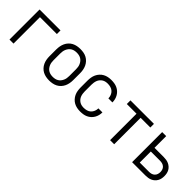

<svg xmlns="http://www.w3.org/2000/svg" viewBox="179 -1461 2393 2393"><g transform="rotate(45 1375.0 -265.0)"><path d="M116 0V-530H485V-466H187V0Z M825 12Q796 12 767.5 6.5Q739 1 714 -12Q689 -25 669 -46.5Q649 -68 637 -94Q625 -120 620 -148Q615 -176 615 -205V-325Q615 -354 620 -382Q625 -410 637 -436Q649 -462 669 -483.5Q689 -505 714 -518Q739 -531 767.5 -536.5Q796 -542 825 -542Q854 -542 882.5 -537Q911 -532 936 -518.5Q961 -505 981 -483.5Q1001 -462 1013 -436Q1025 -410 1030 -382Q1035 -354 1035 -325V-205Q1035 -176 1030 -148Q1025 -120 1013 -94Q1001 -68 981 -46.5Q961 -25 936 -12Q911 1 882.5 6.5Q854 12 825 12ZM825 -52Q845 -52 864 -56Q883 -60 900 -70Q917 -80 929.5 -95.5Q942 -111 950 -129Q958 -147 961 -166Q964 -185 964 -205V-325Q964 -345 961 -364Q958 -383 950 -401Q942 -419 929.5 -434.5Q917 -450 900 -460Q883 -470 864 -474Q845 -478 825 -478Q805 -478 786 -474Q767 -470 750 -460Q733 -450 720.5 -434.5Q708 -419 700 -401Q692 -383 689 -364Q686 -345 686 -325V-205Q686 -185 689 -166Q692 -147 700 -129Q708 -111 720.5 -95.5Q733 -80 750 -70Q767 -60 786 -56Q805 -52 825 -52Z M1371 12Q1343 12 1315 6.5Q1287 1 1262 -12.5Q1237 -26 1217.5 -47.5Q1198 -69 1186 -94.5Q1174 -120 1169.5 -148.5Q1165 -177 1165 -205V-325Q1165 -353 1169.5 -381.5Q1174 -410 1186 -435.5Q1198 -461 1217.5 -482.5Q1237 -504 1262 -517.5Q1287 -531 1315 -536.5Q1343 -542 1371 -542Q1398 -542 1424 -538Q1450 -534 1474 -523Q1498 -512 1517.5 -494.5Q1537 -477 1550.5 -454Q1564 -431 1570.5 -405.5Q1577 -380 1577 -354V-353H1506Q1506 -379 1496 -404Q1486 -429 1467 -446.5Q1448 -464 1422.5 -471Q1397 -478 1371 -478Q1352 -478 1333 -474Q1314 -470 1297.5 -459.5Q1281 -449 1268.5 -434Q1256 -419 1249 -401Q1242 -383 1239 -363.5Q1236 -344 1236 -325V-205Q1236 -186 1239 -166.5Q1242 -147 1249 -129Q1256 -111 1268.5 -96Q1281 -81 1297.5 -70.5Q1314 -60 1333 -56Q1352 -52 1371 -52Q1397 -52 1422.5 -59Q1448 -66 1467 -83.5Q1486 -101 1496 -126Q1506 -151 1506 -177H1577V-176Q1577 -150 1570.5 -124.5Q1564 -99 1550.5 -76Q1537 -53 1517.5 -35.5Q1498 -18 1474 -7Q1450 4 1424 8Q1398 12 1371 12Z M1889 0V-466H1718V-530H2132V-466H1961V0Z M2277 0V-530H2348V-324H2512Q2534 -324 2556.5 -320.5Q2579 -317 2599.5 -307.5Q2620 -298 2637 -283Q2654 -268 2665 -248.5Q2676 -229 2680.5 -206.5Q2685 -184 2685 -162Q2685 -139 2680.5 -117Q2676 -95 2665 -75.5Q2654 -56 2637 -40.5Q2620 -25 2599.5 -16Q2579 -7 2556.5 -3.5Q2534 0 2512 0ZM2348 -64H2512Q2532 -64 2551.5 -69.5Q2571 -75 2586 -89Q2601 -103 2607.5 -122.5Q2614 -142 2614 -162Q2614 -182 2607.5 -201.5Q2601 -221 2586 -234.5Q2571 -248 2551.5 -253.5Q2532 -259 2512 -259H2348Z"/></g></svg>

Font: Lode
Style: Regular
Weight: 400
Monospace: yes
Designer: Belleve Invis
Foundry: Belleve Invis
Version: Version 29.2.0; ttfautohint (v1.8.3)